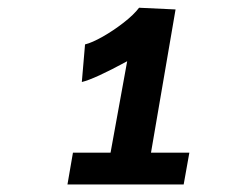

<svg xmlns="http://www.w3.org/2000/svg" viewBox="-20 -888 640 508"><path d="M196.5 -671 205 -770.5Q223.5 -775 251.8 -791Q280 -807 307 -828Q334 -849 348 -867.5L444.5 -863L379.5 -484H481L466 -400H158.5L173 -484H272.5L316.5 -726Q230 -679 196.5 -671Z"/></svg>

Font: JuliaMono ExtraBoldItalic
Style: Regular
Weight: 800
Italic angle: -9°
Monospace: yes
Designer: cormullion
Foundry: corm
Version: Version 0.049; ttfautohint (v1.8.4)